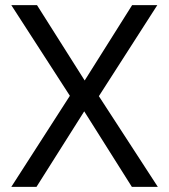

<svg xmlns="http://www.w3.org/2000/svg" viewBox="-20 -727 658 747"><path d="M302 -402 494 -707H592L359 -344ZM316 -307 122 0H24L260 -367ZM254 -351 24 -707H124L310 -413L362 -357L594 0H493L300 -306Z"/></svg>

Font: 42dot Sans
Style: Regular
Weight: 400
Designer: 42dot
Version: Version 1.000